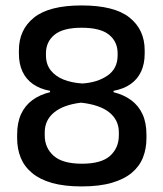

<svg xmlns="http://www.w3.org/2000/svg" viewBox="-20 -672 601 706"><path d="M280 13.5Q216.5 13.5 171.5 0.8Q126.5 -12 98 -35.8Q69.5 -59.5 56.2 -92Q43 -124.5 43 -164V-177Q43 -221 57.5 -252.5Q72 -284 99.2 -304Q126.5 -324 164 -333V-338Q126.5 -345 101 -363Q75.5 -381 62.5 -409.2Q49.5 -437.5 49.5 -474.5V-487Q49.5 -563 105.2 -607.5Q161 -652 280 -652Q400.5 -652 456.2 -607.5Q512 -563 512 -487V-474.5Q512 -437.5 499 -409.2Q486 -381 460.5 -363Q435 -345 397.5 -338V-333Q435.5 -323.5 462.5 -303.5Q489.5 -283.5 504 -252.2Q518.5 -221 518.5 -177V-164Q518.5 -125.5 505.8 -93Q493 -60.5 464.8 -36.8Q436.5 -13 391 0.2Q345.5 13.5 280 13.5ZM281.5 -70Q353 -70 385 -99.2Q417 -128.5 417 -174V-185.5Q417 -230.5 381.8 -258.8Q346.5 -287 278 -294.5Q212.5 -286.5 178.5 -258.2Q144.5 -230 144.5 -185.5V-174Q144.5 -128.5 177.2 -99.2Q210 -70 281.5 -70ZM283 -365Q338 -368.5 375.2 -394Q412.5 -419.5 412.5 -468.5V-476Q412.5 -518.5 381 -544.2Q349.5 -570 280 -570Q212 -570 180.5 -544.2Q149 -518.5 149 -476V-468.5Q149 -436 166.2 -413.8Q183.5 -391.5 213.5 -379.5Q243.5 -367.5 283 -365Z"/></svg>

Font: Anek Bangla Medium Medium
Style: Regular
Weight: 500
Version: Version 1.003